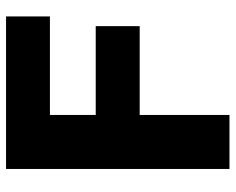

<svg xmlns="http://www.w3.org/2000/svg" viewBox="-91 -676 767 625"><g transform="rotate(-90 292.5 -363.5)"><path d="M551.5 -727.3V-584.5H230.8V-435.4H519.9V-292.3H230.8V0H55V-727.3Z"/></g></svg>

Font: Inter P Extra Bold
Style: Regular
Weight: 800
Designer: Rasmus Andersson
Foundry: rsms
Version: Version 3.018;git-588b23468